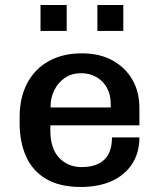

<svg xmlns="http://www.w3.org/2000/svg" viewBox="-20 -733 640 763"><path d="M301 10Q218 10 164 -21.5Q110 -53 84 -110.5Q58 -168 58 -244V-267Q58 -345 88 -402Q118 -459 173.5 -490Q229 -521 305 -521Q376 -521 427 -493Q478 -465 506 -416.5Q534 -368 534 -304V-235H180V-215Q180 -143 215 -106Q250 -69 304 -69Q363 -69 394 -98Q425 -127 425 -187H534Q534 -126 505 -81.5Q476 -37 424 -13.5Q372 10 301 10ZM181 -306H420V-321Q420 -356 405.5 -383Q391 -410 364.5 -426Q338 -442 303 -442Q264 -442 237 -423Q210 -404 195.5 -374Q181 -344 181 -312ZM141 -610V-713H245V-610ZM367 -610V-713H470V-610Z"/></svg>

Font: Chivo Mono Medium
Style: Regular
Weight: 500
Monospace: yes
Designer: Hector Gatti
Foundry: Omnibus-Type
Version: Version 1.008